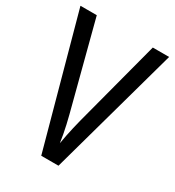

<svg xmlns="http://www.w3.org/2000/svg" viewBox="-173 -816 835 917"><g transform="rotate(30 244.5 -357.0)"><path d="M489 -714 291 0H196L0 -714H90L214 -238Q220 -215 225.5 -190.5Q231 -166 235.5 -142.5Q240 -119 243 -96Q247 -119 251.5 -142.5Q256 -166 262 -191Q268 -216 274 -240L399 -714Z"/></g></svg>

Font: Noto Sans Thai Condensed
Style: Regular
Weight: 400
Width: 3
Designer: Monotype Design Team
Foundry: Monotype Imaging Inc.
Version: Version 2.002